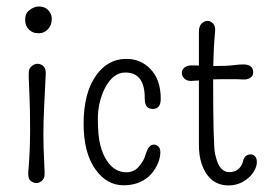

<svg xmlns="http://www.w3.org/2000/svg" viewBox="-20 -561 825 592"><path d="M136.7 -517.6Q140.1 -509.8 139.4 -498.8Q138.7 -487.8 134.3 -480Q129.9 -472.2 124 -467.3Q112.8 -458.5 101.1 -458.5Q89.4 -458.5 82.5 -461.2Q75.7 -463.9 70.3 -468.8Q57.6 -480.5 57.6 -499.5Q57.6 -518.6 67.4 -526.9Q83.5 -541 99.6 -541Q126 -541 136.7 -517.6ZM110.4 -4.9Q102.1 3.4 92.3 3.4Q82.5 3.4 74 -3.9Q65.4 -11.2 67.4 -33.7Q72.8 -95.7 72.8 -159.2Q72.8 -222.7 71 -262Q69.3 -301.3 68.6 -321.3Q67.9 -341.3 70.3 -347.2Q72.8 -353 77.1 -356.4Q85.4 -364.3 95.7 -364.3Q106 -364.3 113.8 -356.9Q121.6 -349.6 121.1 -334Q118.7 -283.2 116.2 -233.9Q113.8 -184.6 113.8 -145Q113.8 -105.5 116.2 -63.2Q118.7 -21 116.5 -14.9Q114.3 -8.8 110.4 -4.9Z M475.6 -256.3Q475.6 -225.1 450.9 -225.1Q426.3 -225.1 426.3 -256.3Q427.2 -337.4 366.7 -337.4Q328.6 -337.4 303.7 -289.6Q281.7 -246.1 281.7 -194.3Q281.7 -142.6 289.3 -113.3Q296.9 -84 309.6 -65.4Q333 -29.8 369.6 -29.8Q393.1 -29.8 408.4 -47.6Q423.8 -65.4 429.2 -85Q437.5 -115.2 454.6 -115.2Q462.9 -114.7 469.2 -108.4Q475.6 -102.1 474.1 -85.2Q472.7 -68.4 463.4 -49.8Q454.1 -31.2 439.5 -17.6Q408.2 10.3 361.3 10.3Q310.1 10.3 275.4 -37.1Q237.8 -88.4 237.8 -179.2Q237.8 -274.4 276.4 -328.6Q312 -378.4 366.7 -379.4Q413.1 -380.4 443.4 -348.6Q475.6 -315.9 475.6 -256.3Z M593.3 -462.9Q593.3 -480 601.6 -488.3Q609.9 -496.6 619.6 -496.6Q629.4 -496.6 637.2 -488.3Q645 -480 643.1 -462.9Q638.7 -417.5 637.7 -357.4Q677.7 -357.4 698.2 -359.9Q718.8 -362.3 727.5 -362.3Q760.7 -363.3 760.7 -337.9Q760.7 -323.2 743.7 -317.4Q737.8 -315.4 730 -315.9Q722.2 -316.4 713.1 -316.7Q704.1 -316.9 695.3 -316.9Q680.2 -316.9 666.3 -316.9Q652.3 -316.9 641.6 -316.4Q639.6 -316.4 637.2 -316.4Q637.2 -315.4 637.2 -314.9Q637.2 -112.8 643.1 -86.9Q648.9 -61 655.8 -49.8Q668 -30.3 687 -30.3Q717.8 -30.3 728.5 -60.5Q732.9 -85 753.4 -85Q760.7 -85 766.4 -78.9Q772 -72.8 772 -61Q772 -49.3 764.6 -35.6Q757.3 -22 745.1 -11.7Q718.3 10.7 685.1 10.7Q624.5 10.7 601.6 -56.2Q593.3 -80.6 593.3 -116.2V-313Q583 -312.5 570.8 -311.5Q555.7 -311 548.1 -319.1Q540.5 -327.1 540.5 -336.2Q540.5 -345.2 548.3 -352.3Q556.2 -359.4 571.8 -359.4L593.3 -358.9Z"/></svg>

Font: Pompiere 
Style: Regular
Weight: 400
Designer: Karolina Lach
Foundry: Sorkin Type Co.
Version: Version 1.002